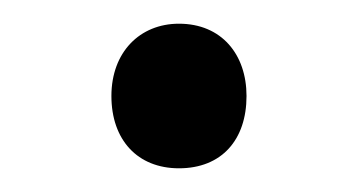

<svg xmlns="http://www.w3.org/2000/svg" viewBox="-20 -667 288 162"><path d="M74 -586C74 -549 96 -525 131 -525C167 -525 188 -549 188 -586C188 -621 167 -647 131 -647C98 -647 74 -623 74 -586Z"/></svg>

Font: Noto Sans Devanagari ExtraCondensed Medium
Style: Regular
Weight: 500
Width: 2
Designer: Jelle Bosma - Monotype Design Team
Foundry: Monotype Imaging Inc.
Version: Version 2.004